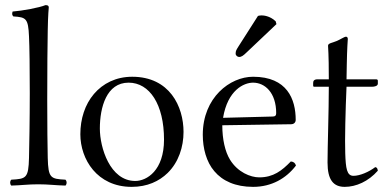

<svg xmlns="http://www.w3.org/2000/svg" viewBox="-20 -718 1510 748"><path d="M93 -103C91 -24 82 -21 24 -18C18 -12 18 -1 24 5C64 4 88 0 129 0C170 0 194 4 235 5C241 -1 241 -12 235 -18C177 -21 168 -24 166 -103C165 -140 164 -233 164 -329C164 -440 165 -556 166 -599C167 -661 170 -689 170 -689C170 -696 166 -698 157 -698C133 -688 67 -676 29 -673C27 -665 26 -660 32 -654C82 -651 90 -646 93 -576C95 -538 96 -448 96 -355C96 -252 94 -145 93 -103Z M293 -195C293 -98 358 10 493 10C554 10 600 -12 633 -44C676 -86 695 -146 695 -204C695 -303 641 -419 495 -419C432 -419 381 -393 346 -352C311 -311 293 -255 293 -195ZM481 -396C563 -396 619 -311 619 -174C619 -54 552 -13 507 -13C408 -13 369 -144 369 -217C369 -300 395 -396 481 -396Z M1113 -89C1078 -53 1045 -27 990 -27C956 -27 906 -47 876 -96C857 -127 846 -175 846 -230L1114 -234C1125 -234 1132 -241 1132 -251C1132 -331 1099 -419 966 -419C876 -419 770 -338 770 -193C770 -140 784 -87 815 -51C847 -13 897 10 966 10C1038 10 1095 -23 1133 -73C1130 -83 1124 -88 1113 -89ZM849 -259C867 -367 930 -396 966 -396C1012 -396 1056 -357 1056 -277C1056 -268 1052 -264 1042 -264ZM985 -656 909 -537C901 -524 898 -520 898 -509C898 -502 905 -496 912 -496C919 -496 927 -500 942 -515L1057 -624L1054 -635C1031 -657 1005 -658 999 -658C994 -658 988 -657 985 -656Z M1217 -409C1204 -409 1200 -403 1200 -395V-386C1200 -381 1201 -380 1205 -380H1261C1261 -285 1256 -145 1256 -85C1256 -17 1279 10 1323 10C1367 10 1415 -11 1452 -53C1450 -63 1449 -65 1442 -67C1417 -48 1382 -33 1357 -33C1331 -33 1327 -62 1325 -121C1323 -171 1326 -291 1330 -380H1429C1439 -380 1452 -383 1452 -392V-403C1452 -407 1450 -409 1445 -409H1330L1331 -466C1332 -528 1335 -566 1335 -566C1335 -572 1332 -575 1328 -575C1321 -575 1306 -564 1291 -558C1275 -551 1258 -550 1258 -540C1258 -529 1261 -515 1261 -409Z"/></svg>

Font: Libertinus Serif Display
Style: Regular
Weight: 400
Designer: Philipp H. Poll, Khaled Hosny
Foundry: Caleb Maclennan
Version: Version 7.050;RELEASE